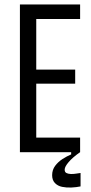

<svg xmlns="http://www.w3.org/2000/svg" viewBox="-20 -680 407 858"><path d="M69 0V-660H142V0ZM93 0V-65H338V0ZM93 -306V-369H316V-306ZM93 -595V-660H338V-595ZM340 153Q321 157 299 158Q277 159 257.5 155Q238 151 225.5 138Q213 125 213 103Q213 79 226.5 61Q240 43 259.5 30.5Q279 18 298 10V-4H338V0Q305 23 287 44Q269 65 269 78Q269 89 276.5 93Q284 97 296 97.5Q308 98 319.5 96Q331 94 340 93Z"/></svg>

Font: Bricolage Grotesque Condensed Light
Style: Regular
Weight: 300
Width: 3
Designer: Mathieu Triay
Foundry: Atelier Triay
Version: Version 1.000;gftools[0.9.30]